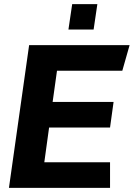

<svg xmlns="http://www.w3.org/2000/svg" viewBox="-20 -903 643 923"><path d="M603 -686 568 -563H254L233 -413H526L509 -290H216L193 -123H509V0H23L120 -686ZM430 -761H309L327 -883H448Z"/></svg>

Font: Chivo
Style: Bold Italic
Weight: 700
Italic angle: -8.05°
Designer: Hector Gatti
Foundry: Omnibus-Type
Version: Version 1.007